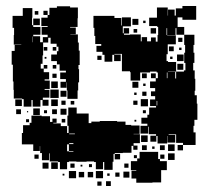

<svg xmlns="http://www.w3.org/2000/svg" viewBox="-20 -604 701 641"><path d="M629 -204V-184H626V-162H633V-120H591V-127H568V-155H566V-156H543V-154H565V-128H539V-150H538V-125H506V-150H502V-131H482V-151H501V-156H477V-181H475V-158H449V-184H472V-191H452V-211H472V-221H478V-245H501V-250H481V-272H498V-283H484V-299H498V-310H481V-332H500V-343H507V-362H503V-365H481V-362H448V-335H416V-363H414V-366H387V-424H362V-422H383V-400H361V-421H355V-398H329V-421H322V-431H302V-451H318V-457H298V-484H295V-511H292V-551H362V-544H385V-519H387V-546H417V-516H390V-493H393V-510H411V-492H394V-488H414V-489H450V-466H453V-480H471V-466H484V-479H500V-465H506V-487H508V-514H505V-517H478V-545H504V-579H540V-552H541V-572H563V-552H567V-576H589V-584H635V-538H589V-546H573V-514H595V-488H569V-510H566V-487H538V-510H536V-487H538V-486H567V-456H540V-423H536V-400H541V-397H568V-365H541V-364H565V-342H568V-365H594V-369H599V-394H595V-428H598V-454H595V-488H629V-454H626V-428H629V-394H625V-369H630V-341H632V-301H630V-286H637V-258H639V-204ZM54 -273V-275H26V-304H25V-332H23V-388H19V-434H29V-454H51V-455H26V-487H27V-511H22V-551H56V-577H88V-545H87V-520H91V-514H115V-488H91V-483H114V-463H123V-480H139V-488H119V-514H139V-517H118V-545H139V-554H145V-578H170V-583H214V-579H240V-543H239V-514H214V-512H233V-490H215V-489H240V-462H243V-435H246V-387H242V-373H244V-329H241V-302H239V-274H205V-302H203V-329H202V-311H182V-331H200V-340H181V-362H200V-368H179V-389H170V-400H151V-422H170V-433H175V-448H169V-458H149V-478H141V-462H124V-419H122V-391H116V-375H126V-363H144V-339H129V-335H146V-307H129V-304H145V-278H123V-271H142V-251H122V-270H115V-248H89V-270H85V-248H59V-273ZM125 -554V-568H139V-554ZM96 -567H108V-555H96ZM91 -542H113V-520H91ZM422 -541H442V-521H422ZM458 -535H466V-527H458ZM483 -510H501V-492H483ZM438 -507V-495H426V-507ZM89 -482V-463H90V-482ZM575 -478H589V-464H575ZM560 -433H544V-449H560ZM126 -447H138V-435H126ZM156 -435V-447H168V-435ZM586 -445V-437H578V-445ZM571 -422H593V-400H571ZM305 -418H319V-404H305ZM556 -407H548V-415H556ZM135 -414V-408H129V-414ZM592 -371H572V-391H592ZM126 -387H138V-375H126ZM156 -375V-387H168V-375ZM539 -362H537V-343H539ZM454 -359H470V-343H454ZM484 -343V-359H500V-343ZM169 -344H155V-358H169ZM173 -310H151V-332H173ZM422 -331H442V-311H422ZM458 -317V-325H466V-317ZM148 -305H176V-277H148ZM182 -301H202V-281H182ZM469 -284H455V-298H469ZM428 -287V-295H436V-287ZM474 -249H450V-273H474ZM31 -272H53V-250H31ZM151 -272H173V-250H151ZM185 -254V-268H199V-254ZM425 -268H439V-254H425ZM228 -267V-255H216V-267ZM503 -252H505V-267H503ZM390 -94V-93H363V-90H359V-64H356V-37H328V-63H324V-39H300V-63H294V-65H269V-64H235V-65H210V-63H204V-39H180V-63H174V-65H146V-92H144V-69H120V-93H114V-116H113V-100H91V-122H53V-160H57V-186H79V-194H85V-218H119V-216H147V-197H155V-208H169V-194H158V-192H183V-183H204V-160H209V-184H205V-218H208V-245H236V-225H276V-193H285V-198H313V-200H371V-198H399V-187H418V-185H446V-157H426V-156H447V-126H426V-118H439V-104H425V-117H419V-94ZM113 -242V-220H91V-242ZM182 -241H202V-221H182ZM50 -223H34V-239H50ZM170 -239V-223H154V-239ZM137 -236V-226H127V-236ZM467 -236V-226H457V-236ZM70 -229V-233H74V-229ZM198 -207V-195H186V-207ZM77 -196H67V-206H77ZM435 -204V-198H429V-204ZM230 -156V-158H211V-156ZM451 -152H473V-130H451ZM225 -126H211V-123H225ZM204 -122V-99H210V-97H225V-99H210V-122ZM563 -100H541V-122H563ZM591 -102H573V-120H591ZM470 -119V-103H454V-119ZM514 -119H530V-103H514ZM488 -107V-115H496V-107ZM508 -73H514V-66H537V-36H518V5H489V6H435V-8H419V-34H435V-36H417V-66H438V-75H446V-97H508ZM563 -70H541V-92H563ZM381 -90V-72H363V-90ZM109 -74H95V-88H109ZM529 -88V-74H515V-88ZM437 -86V-76H427V-86ZM173 -40H151V-62H173ZM142 -41H122V-61H142ZM215 -44V-58H229V-44ZM409 -58V-44H395V-58ZM277 -46V-56H287V-46ZM249 -48V-54H255V-48ZM234 -9H210V-33H234ZM324 -9H300V-33H324ZM412 -11H392V-31H412ZM261 -12H243V-30H261ZM291 -12H273V-30H291ZM379 -14H365V-28H379ZM338 -17V-25H346V-17ZM195 -18H189V-24H195ZM350 17H334V1H350ZM319 16H305V2H319Z"/></svg>

Font: Rubik-Storm
Style: Regular
Weight: 400
Designer: NaN (generative design), Hubert & Fischer (Rubik source font outlines)
Foundry: NaN, Hubert & Fischer
Version: Version 1.000